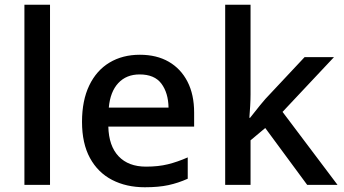

<svg xmlns="http://www.w3.org/2000/svg" viewBox="-20 -780 1450 810"><path d="M191 0H83V-760H191Z M570 -549Q641 -549 692 -519.5Q743 -490 771 -435.5Q799 -381 799 -305V-246H437Q439 -164 480.5 -120.5Q522 -77 596 -77Q648 -77 688.5 -87Q729 -97 772 -116V-26Q732 -8 690.5 1Q649 10 591 10Q513 10 453 -21Q393 -52 359.5 -113.5Q326 -175 326 -266Q326 -356 356.5 -419.5Q387 -483 442 -516Q497 -549 570 -549ZM569 -466Q513 -466 479 -429.5Q445 -393 439 -326H691Q690 -388 661 -427Q632 -466 569 -466Z M1037 -382Q1037 -361 1035.5 -333.5Q1034 -306 1032 -283H1035Q1043 -293 1054.5 -307.5Q1066 -322 1078 -337Q1090 -352 1100 -363L1265 -539H1389L1172 -308L1404 0H1276L1099 -240L1037 -188V0H930V-760H1037Z"/></svg>

Font: Noto Sans NKo Unjoined Medium
Style: Regular
Weight: 500
Designer: Monotype Design Team
Foundry: Monotype Imaging Inc.
Version: Version 2.004